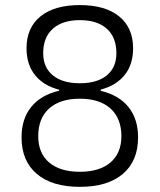

<svg xmlns="http://www.w3.org/2000/svg" viewBox="-20 -723 626 753"><path d="M293 9.8Q184.1 9.8 124.3 -41Q64.5 -91.8 64.5 -184.1Q64.5 -256.8 102.5 -303.7Q140.6 -350.6 211.9 -367.2V-371.1Q150.4 -387.2 117.2 -428.7Q84 -470.2 84 -533.7Q84 -614.3 138.7 -658.7Q193.4 -703.1 293 -703.1Q392.6 -703.1 447.3 -658.7Q502 -614.3 502 -533.7Q502 -470.2 469 -429Q436 -387.7 375 -371.6V-366.7Q445.8 -350.1 483.6 -303.5Q521.5 -256.8 521.5 -184.1Q521.5 -91.8 461.9 -41Q402.3 9.8 293 9.8ZM293 -49.3Q370.6 -49.3 413.3 -85.9Q456.1 -122.6 456.1 -189Q456.1 -258.8 413.3 -297.4Q370.6 -335.9 293 -335.9Q215.3 -335.9 172.6 -297.4Q129.9 -258.8 129.9 -189Q129.9 -122.6 172.6 -85.9Q215.3 -49.3 293 -49.3ZM293 -396.5Q361.3 -396.5 398.9 -427.5Q436.5 -458.5 436.5 -514.2Q436.5 -576.7 398.9 -610.4Q361.3 -644 293 -644Q225.1 -644 187.3 -610.4Q149.4 -576.7 149.4 -514.2Q149.4 -458.5 187.3 -427.5Q225.1 -396.5 293 -396.5Z"/></svg>

Font: Cascadia Mono PL Light
Style: Regular
Weight: 300
Monospace: yes
Designer: Aaron Bell
Foundry: Saja Typeworks
Version: Version 2404.023; ttfautohint (v1.8.4)